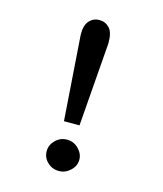

<svg xmlns="http://www.w3.org/2000/svg" viewBox="-104 -747 708 835"><g transform="rotate(15 250.0 -329.0)"><path d="M205 -204 178 -586Q177 -628 195 -648.5Q213 -669 241 -669Q268 -669 286.5 -649Q305 -629 304 -580L275 -204ZM239 11Q209 11 187.5 -9.5Q166 -30 166 -59Q166 -87 187.5 -108.5Q209 -130 239 -130Q270 -130 291.5 -108Q313 -86 313 -59Q313 -31 290.5 -10Q268 11 239 11Z"/></g></svg>

Font: Inconsolata SemiBold
Style: Regular
Weight: 600
Monospace: yes
Designer: Raph Levien, Cyreal, Brenton Simpson
Foundry: Raph Levien, Cyreal, Google
Version: Version 3.100; ttfautohint (v1.8.4.7-5d5b)